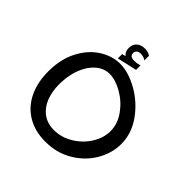

<svg xmlns="http://www.w3.org/2000/svg" viewBox="-183 -825 966 966"><g transform="rotate(45 300.0 -342.0)"><path d="M42.5 -260Q42.5 -348 76.5 -412.2Q110.5 -476.5 163.2 -509.8Q216 -543 270.5 -543Q331 -543 399.5 -504.5Q468 -466 514.5 -401Q561 -336 561 -260.5Q561 -196 525.8 -135.5Q490.5 -75 426.8 -37Q363 1 281.5 1Q208.5 1 154.5 -31Q100.5 -63 71.5 -122Q42.5 -181 42.5 -260ZM477 -268.5Q477 -320.5 443.5 -367Q410 -413.5 361 -441.5Q312 -469.5 270.5 -469.5Q231.5 -469.5 199.8 -443.2Q168 -417 149 -371.5Q130 -326 127.5 -270L127 -254Q127 -201.5 143.2 -160Q159.5 -118.5 192 -94.8Q224.5 -71 271.5 -71Q324.5 -71 372 -99.8Q419.5 -128.5 448.2 -174.5Q477 -220.5 477 -268.5ZM244 -584 263.5 -589Q245.5 -602 245.5 -629Q245.5 -656 262.2 -670.5Q279 -685 306 -685Q329.5 -685 345.5 -673.5V-640.5Q339.5 -645.5 329.2 -648.8Q319 -652 308.5 -652Q295.5 -652 287.2 -645Q279 -638 279 -627Q279 -603 310 -603Q328 -603 349.5 -609V-577.5L244 -553.5Z"/></g></svg>

Font: JuliaMono Italic
Style: Regular
Weight: 400
Italic angle: -9°
Monospace: yes
Designer: cormullion
Foundry: corm
Version: Version 0.049; ttfautohint (v1.8.4)